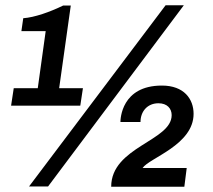

<svg xmlns="http://www.w3.org/2000/svg" viewBox="-20 -706 805 727"><path d="M162 0 676 -686H607L90 0ZM22 -306H284L294 -372H204L248 -685H219C170 -661 111 -640 68 -637L61 -588H153L123 -372H32ZM713 -275C713 -331 677 -382 593 -382C439 -382 436 -254 436 -244H512C512 -285 539 -315 580 -315C613 -315 630 -295 630 -270C630 -172 401 -150 401 1H678L687 -70H520C545 -108 713 -157 713 -275Z"/></svg>

Font: Chivo
Style: Bold Italic
Weight: 700
Italic angle: -8°
Designer: Hector Gatti
Foundry: Omnibus-Type
Version: Version 1.003;PS 001.003;hotconv 1.0.70;makeotf.lib2.5.58329